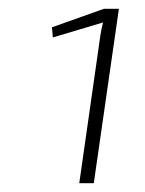

<svg xmlns="http://www.w3.org/2000/svg" viewBox="-20 -772 329 436"><path d="M250 -752 193 -356H160L208 -692Q209 -699 210.5 -706Q212 -713 214 -721L100 -687L98 -710L216 -752Z"/></svg>

Font: Exo 2 ExtraLight
Style: Italic
Weight: 250
Italic angle: -8°
Designer: Natanael Gama
Foundry: Natanael Gama
Version: Version 2.010